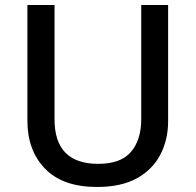

<svg xmlns="http://www.w3.org/2000/svg" viewBox="-20 -734 778 764"><path d="M649 -252Q649 -178 618 -118.5Q587 -59 524.5 -24.5Q462 10 366 10Q230 10 159.5 -62.5Q89 -135 89 -254V-714H197V-259Q197 -82 371 -82Q461 -82 501.5 -130Q542 -178 542 -260V-714H649Z"/></svg>

Font: Noto Sans Ethiopic Medium
Style: Regular
Weight: 500
Designer: Monotype Design Team
Foundry: Monotype Imaging Inc.
Version: Version 2.102; ttfautohint (v1.8.4.7-5d5b)